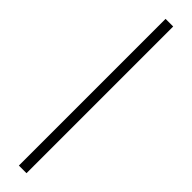

<svg xmlns="http://www.w3.org/2000/svg" viewBox="-384 -795 1032 1032"><g transform="rotate(45 132.5 -278.5)"><path d="M103 279H161V-836H103Z"/></g></svg>

Font: Noto Sans KR DemiLight
Style: Regular
Weight: 350
Designer: Ryoko NISHIZUKA 西塚涼子 (kana, bopomofo & ideographs); Paul D. Hunt (Latin, Greek & Cyrillic); Sandoll Communications 산돌커뮤니
Foundry: Adobe
Version: Version 2.004;hotconv 1.0.118;makeotfexe 2.5.65603